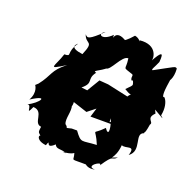

<svg xmlns="http://www.w3.org/2000/svg" viewBox="-106 -663 783 783"><g transform="rotate(20 285.5 -271.5)"><path d="M37 -229C37 -229 57 -204 35 -165C110 -213 79 -165 34 -144C56 -150 39 -92 61 -142C110 -140 81 -80 118 -77C113 -41 117 -60 145 -22C127 -69 100 -20 162 -13C176 -52 159 8 199 -30C207 -10 227 -22 250 -10C207 -14 260 -6 282 -23C294 13 266 3 350 5C326 -25 334 24 384 12C336 12 405 -34 397 -11C440 -76 431 -43 455 -66C409 -51 448 -52 453 -119C473 -109 509 -141 493 -91C540 -124 482 -184 522 -196C518 -208 523 -179 532 -237C545 -252 506 -256 538 -287L531 -302C572 -278 580 -272 562 -288C576 -355 531 -384 548 -347C539 -374 538 -375 550 -454C493 -414 563 -402 557 -489C548 -497 550 -494 466 -449C459 -450 470 -464 481 -490C486 -541 472 -526 449 -484C455 -491 454 -554 375 -546C388 -504 387 -551 351 -557C305 -503 298 -530 328 -520C260 -568 271 -489 269 -531C227 -489 201 -515 233 -530C179 -480 172 -479 160 -494C173 -452 205 -483 175 -413C114 -421 136 -441 144 -447C108 -395 142 -388 106 -387C88 -329 54 -301 132 -350C76 -307 87 -288 48 -239ZM414 -307 412 -312 316 -333 277 -336 244 -281 218 -284C261 -319 224 -323 254 -361C227 -364 286 -379 300 -407C285 -389 302 -423 284 -391C305 -387 329 -463 357 -461C365 -407 342 -424 398 -404C388 -370 426 -369 386 -425C417 -352 420 -374 388 -339C439 -306 420 -348 402 -304ZM207 -218 271 -197 305 -224 293 -185H389L423 -227C365 -183 374 -183 374 -207C392 -155 386 -135 368 -163C319 -112 328 -157 357 -85C290 -82 294 -68 261 -113H238C204 -105 227 -108 208 -121C198 -142 215 -178 206 -203C187 -177 223 -192 203 -239Z"/></g></svg>

Font: Asimov Aggro
Style: CondIt
Weight: 500
Designer: Google
Version: Version 2.000980; 2014